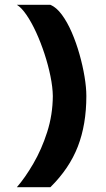

<svg xmlns="http://www.w3.org/2000/svg" viewBox="-20 -720 438 796"><path d="M50 56Q84 17 118.2 -41.8Q152.5 -100.5 175.5 -172.2Q198.5 -244 199 -322Q198.5 -358.5 189.2 -404Q180 -449.5 164.5 -496.8Q149 -544 129.8 -586Q110.5 -628 89.8 -658.2Q69 -688.5 50 -700H189Q214 -689.5 236.5 -659Q259 -628.5 277.5 -585.8Q296 -543 309.5 -495.2Q323 -447.5 330.5 -402.2Q338 -357 338 -322Q338 -204 302.8 -112.8Q267.5 -21.5 189 56Z"/></svg>

Font: Urbanist ExtraBold
Style: Regular
Weight: 800
Designer: Corey Hu
Foundry: Corey Hu
Version: Version 1.330; ttfautohint (v1.8.4.7-5d5b)